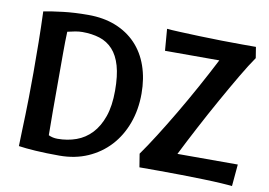

<svg xmlns="http://www.w3.org/2000/svg" viewBox="-77 -834 1358 968"><g transform="rotate(10 602.0 -350.0)"><path d="M74 -690Q114 -698 172.5 -705Q231 -712 301 -712Q380 -712 441.5 -687.5Q503 -663 546 -618Q589 -573 611.5 -509Q634 -445 634 -367Q634 -285 608.5 -215.5Q583 -146 536.5 -95.5Q490 -45 425 -16.5Q360 12 280 12Q211 12 157.5 8.5Q104 5 71 0Q72 -48 73.5 -84.5Q75 -121 76 -160.5Q77 -200 78 -251Q79 -302 79 -379Q79 -456 78 -532.5Q77 -609 74 -690ZM287 -622Q270 -622 250.5 -618.5Q231 -615 211 -610Q209 -562 209 -502Q209 -442 209 -356Q209 -267 209 -202Q209 -137 210 -80Q231 -70 256 -70Q307 -70 351.5 -86Q396 -102 429 -137Q462 -172 481 -226.5Q500 -281 500 -359Q500 -435 485.5 -485.5Q471 -536 443 -566.5Q415 -597 375.5 -609.5Q336 -622 287 -622ZM1170 -644Q1142 -604 1104 -539.5Q1066 -475 1024 -400Q982 -325 940.5 -246.5Q899 -168 865 -100H1174L1164 12Q1149 10 1109 7.5Q1069 5 1015.5 3.5Q962 2 903 1Q844 0 792 0H688L677 -68Q709 -113 748 -174.5Q787 -236 829 -307Q871 -378 912.5 -453.5Q954 -529 991 -601H713L704 -712Q723 -710 768.5 -708Q814 -706 870.5 -704Q927 -702 986 -701Q1045 -700 1091 -700H1161Z"/></g></svg>

Font: Cantora One
Style: Regular
Weight: 400
Designer: Pablo Impallari, Rodrigo Fuenzalida
Foundry: Pablo Impallari
Version: Version 1.002; ttfautohint (v0.8) -G 200 -r 50